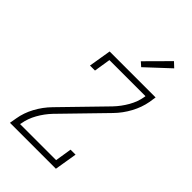

<svg xmlns="http://www.w3.org/2000/svg" viewBox="-283 -1068 1167 1167"><g transform="rotate(45 300.0 -485.0)"><path d="M46 0 54 -46Q63 -101 91.5 -154Q120 -207 162 -250L417 -512Q417 -512 417 -512Q417 -512 417 -512Q453 -550 479 -595.5Q505 -641 513 -689L514 -697H204L187 -590H144L168 -735H563L556 -689Q546 -634 517.5 -581Q489 -528 447 -485L192 -223Q192 -223 192 -223Q192 -223 192 -223Q156 -185 130.5 -139.5Q105 -94 97 -46L95 -38H405L422 -145H465L441 0ZM371 -803 344 -827 486 -970 518 -940Z"/></g></svg>

Font: Iosevka Curly Slab XLtEx
Style: Italic
Weight: 200
Width: 7
Italic angle: -9°
Monospace: yes
Designer: Belleve Invis
Foundry: Belleve Invis
Version: Version 11.1.0; ttfautohint (v1.8.3)